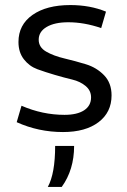

<svg xmlns="http://www.w3.org/2000/svg" viewBox="-20 -512 504 759"><path d="M229 10Q132 10 46 -29L65 -94Q148 -58 235 -58Q285 -58 312.5 -76Q340 -94 340 -127Q340 -154 318.5 -172Q297 -190 265.5 -197.5Q234 -205 196.5 -216Q159 -227 127.5 -238.5Q96 -250 74.5 -277.5Q53 -305 53 -346Q53 -414 108.5 -453Q164 -492 258 -492Q336 -492 399 -466L380 -401Q313 -424 250 -424Q196 -424 164.5 -405.5Q133 -387 133 -355Q133 -325 162.5 -308Q192 -291 234.5 -281Q277 -271 319.5 -258Q362 -245 391.5 -214.5Q421 -184 421 -135Q421 -68 369.5 -29Q318 10 229 10ZM169 227Q198 174 198 65H273Q273 159 224 227Z"/></svg>

Font: Cantarell
Style: Regular
Weight: 400
Designer: Dave Crossland, Nikolaus Waxweiler, Florian Fecher, Jacques Le Bailly, Eben Sorkin, Alexei Vanyashin, Alexios Zavras, Em
Version: Version 0.303